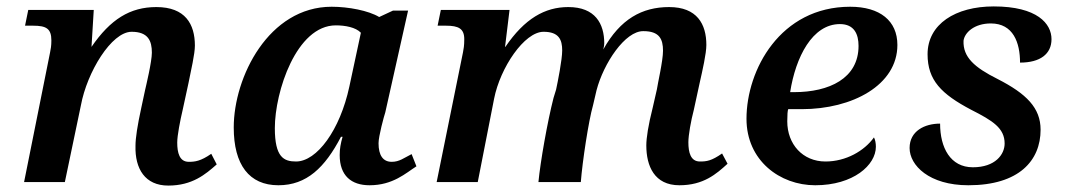

<svg xmlns="http://www.w3.org/2000/svg" viewBox="-20 -567 3318 598"><path d="M655 -55 638 -88C605 -65 587 -63 568 -63C539 -63 532 -91 532 -123C532 -145 541 -191 549 -225L567 -308C575 -348 587 -399 587 -425C587 -492 557 -545 467 -545C385 -545 324 -507 265 -421L272 -536H68L58 -487H83C124 -487 140 -478 140 -441C140 -424 138 -414 136 -404L55 0H182L232 -239C251 -342 327 -468 390 -468C442 -468 453 -439 453 -403C453 -375 435 -300 432 -287L420 -231C408 -176 402 -137 402 -113C400 -41 432 11 504 11C579 11 620 -24 655 -55Z M847 10C935 10 992 -45 1042 -141H1047C1041 -120 1038 -104 1038 -84C1038 -20 1074 10 1131 10C1204 10 1244 -28 1277 -49L1262 -87C1238 -75 1224 -63 1200 -63C1173 -63 1159 -83 1159 -121C1159 -143 1176 -205 1180 -217L1251 -534H1204L1161 -514C1128 -534 1065 -546 1013 -546C817 -546 708 -327 708 -170C708 -54 756 10 847 10ZM902 -64C864 -64 836 -77 836 -168C836 -281 903 -488 1026 -488C1055 -488 1088 -482 1104 -465L1068 -297C1039 -162 967 -64 902 -64Z M2246 -57 2229 -89C2196 -66 2181 -64 2160 -64C2131 -64 2124 -92 2124 -124C2124 -146 2132 -191 2141 -225L2159 -308C2168 -348 2180 -400 2180 -427C2180 -492 2151 -545 2064 -545C1980 -545 1912 -508 1859 -413C1861 -421 1862 -427 1862 -432C1862 -493 1834 -545 1750 -545C1677 -545 1614 -509 1554 -421H1553L1567 -536H1353L1343 -487H1369C1408 -487 1426 -478 1426 -445C1426 -424 1424 -415 1422 -404L1340 0H1468L1519 -260C1538 -356 1613 -468 1673 -468C1721 -468 1731 -443 1731 -410C1731 -381 1717 -311 1712 -288L1704 -262C1685 -188 1663 -63 1657 0H1789C1794 -64 1813 -190 1827 -239L1838 -286C1860 -370 1927 -471 1984 -470C2034 -470 2045 -445 2045 -409C2045 -377 2028 -305 2026 -289L2013 -232C1999 -177 1993 -137 1993 -114C1993 -50 2018 10 2096 10C2171 10 2211 -25 2246 -57Z M2519 10C2638 10 2708 -53 2708 -110C2708 -121 2706 -132 2702 -139C2672 -97 2615 -64 2551 -64C2480 -64 2432 -118 2432 -189C2432 -209 2433 -223 2435 -227H2477C2635 -227 2775 -302 2775 -427C2775 -502 2721 -546 2628 -546C2410 -546 2305 -349 2305 -197C2305 -67 2409 10 2519 10ZM2441 -280C2458 -389 2510 -492 2596 -492C2641 -492 2654 -460 2654 -424C2654 -323 2563 -280 2453 -280Z M2996 10C3154 10 3221 -67 3221 -163C3221 -231 3177 -275 3087 -321C3015 -357 2979 -389 2981 -440C2984 -465 3014 -494 3066 -494C3136 -494 3157 -434 3157 -372C3220 -372 3255 -399 3255 -445C3255 -493 3211 -547 3075 -547C2956 -547 2869 -492 2869 -398C2869 -317 2912 -274 3005 -225C3072 -191 3109 -168 3109 -120C3109 -86 3080 -46 3010 -46C2940 -46 2908 -107 2908 -182C2860 -182 2813 -159 2813 -106C2813 -52 2874 10 2996 10Z"/></svg>

Font: Noto Serif Semi
Style: Italic
Weight: 600
Italic angle: -12°
Designer: Monotype Design Team
Foundry: Monotype Imaging Inc.
Version: Version 1.901